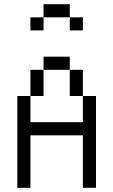

<svg xmlns="http://www.w3.org/2000/svg" viewBox="-20 -895 540 915"><path d="M375 -750V-812.5H312.5V-750ZM62.5 -437.5V0H125Q125 0 125 -250H375Q375 -250 375 0H437.5V-437.5H375Q375 -437.5 375 -312.5H125Q125 -312.5 125 -437.5ZM125 -437.5H187.5Q187.5 -437.5 187.5 -562.5H125Q125 -562.5 125 -437.5ZM375 -437.5Q375 -437.5 375 -562.5H312.5Q312.5 -562.5 312.5 -437.5ZM187.5 -562.5H312.5V-625H187.5ZM187.5 -812.5H125V-750H187.5ZM187.5 -812.5H312.5V-875H187.5Z"/></svg>

Font: Unifont
Style: Regular
Weight: 500
Version: Version 15.1.04